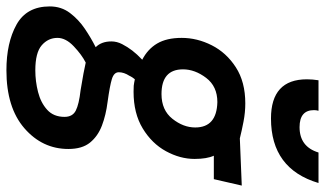

<svg xmlns="http://www.w3.org/2000/svg" viewBox="-266 -552 1012 598"><g transform="rotate(90 240.0 -253.0)"><path d="M160 233Q74 233 17.5 201.5Q-39 170 -39 98Q-39 62 -18.5 35Q2 8 31 -11.5Q60 -31 88 -45Q70 -63 70 -94Q70 -111 78.5 -127.5Q87 -144 98.5 -159Q110 -174 127 -190Q94 -207 76.5 -236.5Q59 -266 59 -313Q59 -361 82 -406.5Q105 -452 150.5 -481.5Q196 -511 263 -511Q291 -511 319.5 -505.5Q348 -500 372 -494L519 -500L499 -413H426Q436 -391 436 -353Q436 -308 412 -264Q388 -220 341 -191.5Q294 -163 227 -163Q214 -163 208 -163.5Q202 -164 198 -165Q193 -166 188 -167Q181 -159 177 -150Q166 -133 166 -117Q166 -102 187 -95.5Q208 -89 259 -82Q299 -77 332 -64.5Q365 -52 385 -27.5Q405 -3 405 40Q405 121 340.5 177Q276 233 160 233ZM160 143Q194 143 227.5 134.5Q261 126 283 106Q305 86 305 52Q305 27 285.5 17Q266 7 222 2Q161 -8 136 -14Q112 -2 85.5 23Q59 48 59 74Q59 103 82 123Q105 143 160 143ZM234 -250Q284 -250 311 -284Q338 -318 338 -355Q338 -422 259 -424Q210 -424 183.5 -389Q157 -354 157 -317Q157 -250 234 -250ZM310 -591Q188 -591 188 -703Q188 -720 191 -739H286Q284 -732 284 -725Q284 -680 337 -680Q398 -680 416 -739H511Q467 -591 310 -591Z"/></g></svg>

Font: Storia Sans SemiBold
Style: Italic
Weight: 600
Italic angle: -13°
Designer: Campivisivi
Foundry: Accademia di Belle Arti di Urbino and students of MA course of Visual design
Version: Version 60.001;May 25, 2020;FontCreator 12.0.0.2522 64-bit